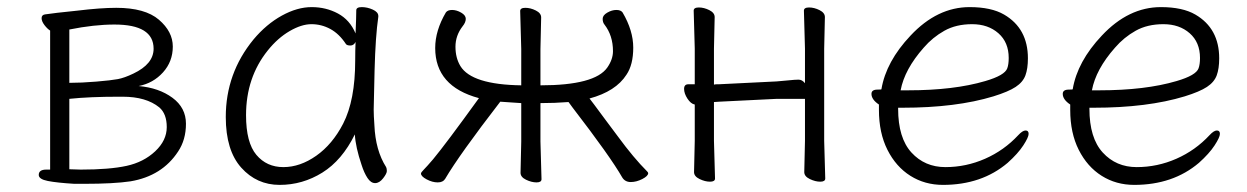

<svg xmlns="http://www.w3.org/2000/svg" viewBox="-20 -504 3506 540"><path d="M189 13Q140 10 114.5 5Q89 0 89 -12Q89 -27 110 -27H121V-418Q113 -423 105 -433.5Q97 -444 97 -453Q97 -462 106.5 -463.5Q116 -465 141 -468Q166 -471 197 -474Q263 -482 307 -482Q388 -482 427 -448.5Q466 -415 466 -373Q466 -331 438.5 -300.5Q411 -270 370 -262Q427 -257 465 -229Q503 -201 503 -156Q503 -111 481 -78Q436 -9 347 6Q300 13 217 13ZM207 -27Q288 -27 336 -37.5Q384 -48 416.5 -78.5Q449 -109 449 -146.5Q449 -184 428 -202Q391 -232 325 -232H314Q232 -232 175 -226V-28ZM175 -271Q209 -271 251 -274.5Q293 -278 311.5 -281.5Q330 -285 355 -297Q412 -324 412 -367Q412 -435 302 -435Q245 -435 175 -421Z M1066 -34Q1068 -30 1068 -23Q1068 -16 1057.5 -2.5Q1047 11 1035 11Q1023 11 1013.5 -3.5Q1004 -18 997 -40Q980 -90 978 -126Q942 -53 886.5 -18.5Q831 16 766.5 16Q702 16 658.5 -32.5Q615 -81 615 -175Q615 -298 693 -393Q729 -436 772.5 -460Q816 -484 856.5 -484Q897 -484 930.5 -466Q964 -448 980 -410Q982 -456 982 -475Q982 -484 997.5 -484Q1013 -484 1028.5 -477Q1044 -470 1044 -459V-457Q1036 -402 1033.5 -306.5Q1031 -211 1031 -195.5Q1031 -180 1033 -152Q1036 -81 1066 -34ZM945 -156Q979 -222 979 -334Q979 -361 980 -386Q975 -376 965.5 -376Q956 -376 953 -380Q934 -409 909 -422.5Q884 -436 856 -436Q828 -436 794.5 -416.5Q761 -397 733 -362Q672 -286 672 -180Q672 -103 701 -68.5Q730 -34 777 -34Q824 -34 869.5 -66Q915 -98 945 -156Z M1211 9Q1196 9 1180 0.5Q1164 -8 1164 -16Q1164 -19 1172 -27Q1180 -35 1198 -56Q1233 -98 1327 -228Q1204 -261 1204 -369Q1204 -418 1234 -469Q1239 -476 1251.5 -476Q1264 -476 1277 -468.5Q1290 -461 1290 -451Q1290 -441 1281 -430Q1261 -404 1261 -372.5Q1261 -341 1275 -318Q1307 -266 1446 -264V-366L1443 -473Q1443 -482 1457.5 -482Q1472 -482 1487 -474.5Q1502 -467 1502 -455L1500 -366V-264Q1653 -264 1688 -314Q1704 -337 1704 -360Q1704 -404 1680 -435Q1675 -441 1675 -451Q1675 -461 1688 -468.5Q1701 -476 1713.5 -476Q1726 -476 1731 -469Q1761 -418 1761 -370Q1761 -322 1742 -294Q1712 -247 1638 -227L1651 -210Q1664 -192 1682.5 -167.5Q1701 -143 1718 -120Q1762 -60 1800 -22Q1803 -19 1803 -17Q1803 -9 1786.5 -0.5Q1770 8 1754 8Q1738 8 1730 -5Q1697 -63 1590 -202L1579 -217Q1540 -214 1500 -214V-106L1503 0Q1503 9 1489 9Q1475 9 1459.5 1.5Q1444 -6 1444 -18L1446 -106V-214Q1431 -215 1416 -216Q1401 -217 1387 -218Q1272 -69 1232 -1Q1226 9 1211 9Z M1991 -2Q1991 7 1977 7Q1963 7 1947.5 -0.5Q1932 -8 1932 -20L1934 -108V-210Q1923 -212 1913.5 -226.5Q1904 -241 1904 -254Q1904 -267 1916 -267H1934V-367L1931 -474Q1931 -483 1945.5 -483Q1960 -483 1975 -475.5Q1990 -468 1990 -456L1988 -367V-266Q1992 -267 1996 -267H2002L2164 -275Q2179 -276 2197.5 -278Q2216 -280 2226 -280Q2236 -280 2244 -270V-367L2241 -474Q2241 -483 2255.5 -483Q2270 -483 2285 -475.5Q2300 -468 2300 -456L2298 -367V-108L2301 -2Q2301 7 2287 7Q2273 7 2257.5 -0.5Q2242 -8 2242 -20L2244 -108V-226H2165L2003 -218L1988 -217V-108Q1988 -108 1991 -2Z M2632 16Q2581 16 2540.5 -9.5Q2500 -35 2476 -82.5Q2452 -130 2452 -195V-210Q2431 -224 2431 -240Q2431 -252 2448 -252Q2459 -252 2459 -253Q2472 -331 2541 -404Q2616 -484 2707 -484Q2768 -484 2804 -463Q2871 -424 2871 -340Q2871 -311 2864 -292Q2857 -273 2836.5 -259.5Q2816 -246 2774 -233Q2669 -201 2518 -201H2506V-198Q2506 -116 2543.5 -75Q2581 -34 2639 -34Q2697 -34 2750.5 -57.5Q2804 -81 2844 -124Q2856 -137 2864.5 -137Q2873 -137 2873 -127.5Q2873 -118 2858 -95Q2843 -72 2814 -46Q2741 16 2632 16ZM2513 -250H2534Q2663 -250 2751 -276Q2806 -292 2813 -312Q2817 -323 2817 -341Q2817 -385 2788 -410.5Q2759 -436 2714 -436Q2669 -436 2636 -417.5Q2603 -399 2578 -370Q2524 -309 2513 -250Z M3170 16Q3119 16 3078.5 -9.5Q3038 -35 3014 -82.5Q2990 -130 2990 -195V-210Q2969 -224 2969 -240Q2969 -252 2986 -252Q2997 -252 2997 -253Q3010 -331 3079 -404Q3154 -484 3245 -484Q3306 -484 3342 -463Q3409 -424 3409 -340Q3409 -311 3402 -292Q3395 -273 3374.5 -259.5Q3354 -246 3312 -233Q3207 -201 3056 -201H3044V-198Q3044 -116 3081.5 -75Q3119 -34 3177 -34Q3235 -34 3288.5 -57.5Q3342 -81 3382 -124Q3394 -137 3402.5 -137Q3411 -137 3411 -127.5Q3411 -118 3396 -95Q3381 -72 3352 -46Q3279 16 3170 16ZM3051 -250H3072Q3201 -250 3289 -276Q3344 -292 3351 -312Q3355 -323 3355 -341Q3355 -385 3326 -410.5Q3297 -436 3252 -436Q3207 -436 3174 -417.5Q3141 -399 3116 -370Q3062 -309 3051 -250Z"/></svg>

Font: LXGW WenKai TC Light
Style: Regular
Weight: 300
Designer: LXGW / Fontworks Inc.
Foundry: LXGW / Fontworks Inc.
Version: Version 1.330